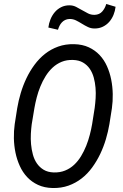

<svg xmlns="http://www.w3.org/2000/svg" viewBox="-20 -945 627 975"><path d="M566.9 -910.6Q564.5 -889.2 556.4 -869.4Q548.3 -849.6 534.9 -834.2Q521.5 -818.8 502.7 -809.6Q483.9 -800.3 460.4 -800.3Q441.9 -800.3 426.3 -807.9Q410.6 -815.4 395.8 -824.7Q380.9 -834 365.5 -841.6Q350.1 -849.1 332 -848.6Q320.3 -848.1 310.8 -843.5Q301.3 -838.9 294.2 -831.3Q287.1 -823.7 282.2 -814Q277.3 -804.2 274.4 -793.9L225.6 -805.2Q228 -826.2 236.3 -846.7Q244.6 -867.2 258.1 -883.1Q271.5 -898.9 290.3 -908.4Q309.1 -918 332.5 -918Q350.6 -918 366.2 -910.2Q381.8 -902.3 397 -893.3Q412.1 -884.3 427.5 -876.7Q442.9 -869.1 460.9 -869.6Q485.4 -870.6 499.5 -887Q513.7 -903.3 519.5 -924.8ZM535.6 -314.9Q529.3 -277.3 517.8 -238.5Q506.3 -199.7 489 -163.3Q471.7 -127 448.2 -94.7Q424.8 -62.5 394.8 -39.1Q364.7 -15.6 327.9 -2.4Q291 10.7 247.1 9.8Q205.1 8.8 173.1 -6.1Q141.1 -21 118.2 -45.4Q95.2 -69.8 80.6 -102.1Q65.9 -134.3 58.6 -169.9Q51.3 -205.6 50.5 -242.7Q49.8 -279.8 54.7 -314.5L67.4 -395.5Q73.7 -433.1 85.2 -471.9Q96.7 -510.7 114 -547.1Q131.3 -583.5 155 -615.7Q178.7 -647.9 208.7 -671.6Q238.8 -695.3 275.6 -708.5Q312.5 -721.7 356.4 -720.7Q398.9 -719.7 430.9 -704.8Q462.9 -689.9 485.8 -665.5Q508.8 -641.1 523.2 -608.9Q537.6 -576.7 544.7 -540.8Q551.8 -504.9 552.5 -467.5Q553.2 -430.2 548.3 -395.5ZM460.9 -397.5Q463.9 -419.9 465.6 -446.3Q467.3 -472.7 465.1 -499.3Q462.9 -525.9 456.1 -551Q449.2 -576.2 435.8 -595.7Q422.4 -615.2 401.6 -627.4Q380.9 -639.6 350.6 -640.6Q318.8 -641.6 293.2 -631.1Q267.6 -620.6 247.3 -601.8Q227.1 -583 211.7 -558.3Q196.3 -533.7 185.1 -506.1Q173.8 -478.5 166.5 -450.2Q159.2 -421.9 154.8 -396.5L141.1 -314Q138.2 -292 136.7 -265.6Q135.3 -239.3 137.7 -212.4Q140.1 -185.5 147 -160.2Q153.8 -134.8 167.5 -115Q181.2 -95.2 201.9 -82.8Q222.7 -70.3 252.9 -69.3Q284.7 -68.4 310.5 -78.9Q336.4 -89.4 356.4 -108.2Q376.5 -127 391.6 -151.9Q406.7 -176.8 417.7 -204.3Q428.7 -231.9 436 -260.3Q443.4 -288.6 447.8 -314.5Z"/></svg>

Font: TypoPRO Roboto Mono
Style: Italic
Weight: 400
Designer: Google
Version: Version 2.000986; 2015; ttfautohint (v1.3)